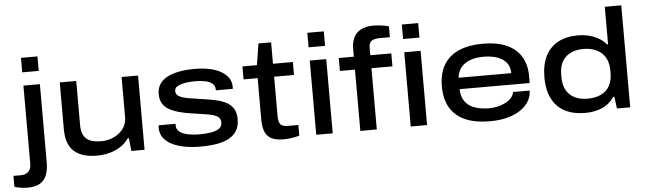

<svg xmlns="http://www.w3.org/2000/svg" viewBox="-106 -948 4568 1358"><g transform="rotate(-5 2178.5 -269.5)"><path d="M74 -621V-724H191V-621ZM38 195Q23 195 7 193Q-9 191 -24.5 188Q-40 185 -52 180V103H-1Q35 103 54.5 84Q74 65 74 30V-527H191V31Q191 78 177.5 115.5Q164 153 131 174Q98 195 38 195Z M551 12Q443 12 387.5 -37.5Q332 -87 332 -195V-527H449V-216Q449 -177 459 -152Q469 -127 488 -112.5Q507 -98 533 -92.5Q559 -87 590 -87Q636 -87 677.5 -106Q719 -125 745 -160Q771 -195 771 -241V-527H888V0H794L785 -91H776Q748 -51 710 -29Q672 -7 631.5 2.5Q591 12 551 12Z M1282 12Q1224 12 1173 2.5Q1122 -7 1083.5 -26Q1045 -45 1023 -75Q1001 -105 1001 -146Q1001 -151 1001.5 -155.5Q1002 -160 1003 -164H1123Q1123 -163 1122.5 -159.5Q1122 -156 1122 -154Q1122 -123 1145.5 -106Q1169 -89 1206 -82Q1243 -75 1284 -75Q1326 -75 1363 -80.5Q1400 -86 1423 -101Q1446 -116 1446 -144Q1446 -175 1422.5 -189Q1399 -203 1354 -210.5Q1309 -218 1246 -227Q1196 -234 1155.5 -245Q1115 -256 1084.5 -273Q1054 -290 1038 -317Q1022 -344 1022 -383Q1022 -423 1040 -452Q1058 -481 1092 -500Q1126 -519 1176 -529Q1226 -539 1292 -539Q1350 -539 1396.5 -529Q1443 -519 1477 -499.5Q1511 -480 1529.5 -452.5Q1548 -425 1548 -391Q1548 -387 1548 -383.5Q1548 -380 1547 -375H1427V-380Q1427 -408 1408 -423.5Q1389 -439 1358 -445.5Q1327 -452 1291 -452Q1274 -452 1248.5 -450.5Q1223 -449 1198 -443Q1173 -437 1156.5 -426Q1140 -415 1140 -394Q1140 -369 1165 -356Q1190 -343 1230.5 -336.5Q1271 -330 1318 -323Q1368 -316 1412.5 -307Q1457 -298 1490.5 -281.5Q1524 -265 1543.5 -235.5Q1563 -206 1563 -159Q1563 -112 1544.5 -79.5Q1526 -47 1490 -26.5Q1454 -6 1402 3Q1350 12 1282 12Z M1876 12Q1824 12 1792 -2.5Q1760 -17 1744.5 -51Q1729 -85 1729 -142V-435H1629V-527H1732L1756 -679H1846V-527H1987V-435H1846V-156Q1846 -118 1858.5 -99Q1871 -80 1917 -80H1987V-5Q1974 0 1953.5 4Q1933 8 1912.5 10Q1892 12 1876 12Z M2107 -621V-724H2224V-621ZM2107 0V-527H2224V0Z M2420 0V-435H2313V-527H2420V-584Q2420 -628 2436 -662Q2452 -696 2487 -715Q2522 -734 2577 -734Q2596 -734 2616 -732Q2636 -730 2653.5 -727Q2671 -724 2686 -719V-642H2617Q2574 -642 2555.5 -628.5Q2537 -615 2537 -583V-527H2686V-435H2537V0ZM2778 -621V-724H2894V-621ZM2778 0V-527H2894V0Z M3338 12Q3239 12 3168.5 -17.5Q3098 -47 3060 -108Q3022 -169 3022 -263Q3022 -355 3059 -416.5Q3096 -478 3166.5 -508.5Q3237 -539 3335 -539Q3438 -539 3506.5 -508Q3575 -477 3609 -419Q3643 -361 3643 -282V-233H3145Q3147 -177 3172 -143.5Q3197 -110 3241.5 -95Q3286 -80 3343 -80Q3374 -80 3404.5 -87.5Q3435 -95 3460 -108Q3485 -121 3501 -139.5Q3517 -158 3520 -180H3638Q3638 -143 3619 -108.5Q3600 -74 3562.5 -47Q3525 -20 3469 -4Q3413 12 3338 12ZM3145 -314H3519Q3519 -351 3504 -376Q3489 -401 3463.5 -416.5Q3438 -432 3404.5 -439.5Q3371 -447 3335 -447Q3282 -447 3240.5 -432.5Q3199 -418 3174.5 -388.5Q3150 -359 3145 -314Z M4015 12Q3933 12 3873.5 -18.5Q3814 -49 3782 -110.5Q3750 -172 3750 -263Q3750 -356 3782 -417Q3814 -478 3872 -508.5Q3930 -539 4010 -539Q4053 -539 4090.5 -529.5Q4128 -520 4159 -502Q4190 -484 4212 -457H4219V-724H4336V0H4242L4231 -84H4223Q4187 -32 4134 -10Q4081 12 4015 12ZM4042 -87Q4096 -87 4136 -105.5Q4176 -124 4197.5 -162Q4219 -200 4219 -258V-268Q4219 -312 4206.5 -344Q4194 -376 4170.5 -397Q4147 -418 4114.5 -429Q4082 -440 4042 -440Q3990 -440 3951 -421Q3912 -402 3891 -365.5Q3870 -329 3870 -271V-255Q3870 -198 3891.5 -161Q3913 -124 3951.5 -105.5Q3990 -87 4042 -87Z"/></g></svg>

Font: Archivo Expanded Medium
Style: Regular
Weight: 500
Width: 7
Designer: Hector Gatti
Foundry: Omnibus-Type
Version: Version 2.001